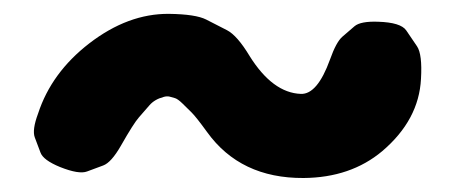

<svg xmlns="http://www.w3.org/2000/svg" viewBox="-20 -487 650 273"><path d="M151.9 -279.8Q169.9 -311.5 177.5 -320.1Q185.1 -328.6 192.4 -337.2Q199.7 -345.7 212.4 -349.1Q217.3 -350.6 221.2 -349.6Q225.1 -348.6 229 -347.4Q232.9 -346.2 239.5 -339.8Q246.1 -333.5 252.4 -327.1Q258.8 -320.8 274.4 -299.3Q321.8 -233.4 411.6 -233.9Q478.5 -234.4 523.4 -272Q575.7 -316.4 578.6 -375Q580.6 -409.7 573 -421.1Q565.4 -432.6 557.6 -443.8Q549.8 -455.1 517.6 -456.1Q492.7 -457 484.1 -449.7Q475.6 -442.4 466.8 -434.8Q458 -427.2 449.2 -402.3Q431.2 -352.5 407.7 -353.5Q367.7 -355 335 -407.2Q317.4 -436.5 302.7 -444.1Q288.1 -451.7 273.2 -459.2Q258.3 -466.8 220.2 -467.3Q162.1 -467.8 106.9 -425.3Q53.2 -383.8 34.2 -325.7Q25.4 -302.2 29.5 -291.5Q33.7 -280.8 37.6 -270Q41.5 -259.3 65.4 -249.5Q92.3 -238.8 103.8 -243.2Q115.2 -247.6 126.7 -251.7Q138.2 -255.9 151.9 -279.8Z"/></svg>

Font: Comic Relief
Style: Bold
Weight: 700
Designer: Jeff Davis
Foundry: Loudifier
Version: Version 1.200; ttfautohint (v1.8.4.7-5d5b)